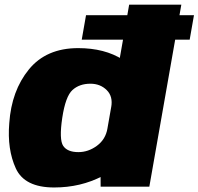

<svg xmlns="http://www.w3.org/2000/svg" viewBox="-20 -805 856 828"><path d="M332.5 -634H798L816.5 -739.5H351ZM414 0H624L762 -785H537L413.5 -81ZM213.5 3.5Q328 3.5 422.2 -45.8Q516.5 -95 528 -161L443.5 -251.5Q435.5 -204 398.2 -176.5Q361 -149 318 -149Q270.5 -149 252.5 -176Q234.5 -203 248.5 -297Q262.5 -389.5 292.5 -416.8Q322.5 -444 370 -444Q412.5 -444 440.2 -416.5Q468 -389 459.5 -342.5L576 -432Q587.5 -498 509.5 -547.8Q431.5 -597.5 317 -597.5Q179.5 -597.5 104.5 -505.5Q29.5 -413.5 20 -274Q10.5 -161 48.2 -78.8Q86 3.5 213.5 3.5Z"/></svg>

Font: Anybody UltraCondensed Thin Black
Style: Italic
Weight: 900
Italic angle: -10°
Version: Version 1.111